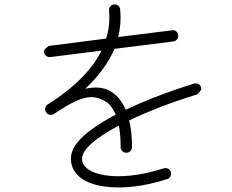

<svg xmlns="http://www.w3.org/2000/svg" viewBox="-20 -813 1040 861"><path d="M730 -10Q650 16 576 24Q502 32 442 22.5Q382 13 345 -13Q298 -48 298 -101Q298 -137 325 -171.5Q352 -206 398 -238Q444 -270 499 -299Q489 -322 476 -338Q463 -354 446 -362Q417 -378 387.5 -377.5Q358 -377 319 -359Q280 -341 222 -302H221Q213 -296 202.5 -298.5Q192 -301 187 -309Q181 -318 183 -328Q185 -338 193 -344Q199 -348 204.5 -351.5Q210 -355 215 -358Q376 -465 435 -586L205 -557Q195 -556 187 -562.5Q179 -569 177 -579Q176 -590 187.5 -598.5Q199 -607 199 -607L456 -640Q475 -700 469 -765Q468 -776 474.5 -784Q481 -792 491 -793Q502 -794 510 -787.5Q518 -781 519 -771Q525 -707 510 -647L751 -677Q762 -679 770 -672.5Q778 -666 779 -655Q781 -645 774.5 -637Q768 -629 757 -627L493 -594Q475 -549 439 -500.5Q403 -452 362 -415Q426 -429 470 -407Q518 -381 544 -321Q603 -349 661.5 -372Q720 -395 770 -412Q820 -429 850 -438Q860 -441 869 -436.5Q878 -432 882 -422Q885 -412 875 -401Q865 -390 865 -390Q777 -363 699.5 -333Q622 -303 559 -273Q572 -224 572 -153Q572 -143 564.5 -135.5Q557 -128 546 -128Q536 -128 528.5 -135.5Q521 -143 521 -153Q521 -181 519 -205Q517 -229 513 -250Q435 -209 391.5 -170.5Q348 -132 348 -101Q348 -74 375 -54Q400 -36 448.5 -27.5Q497 -19 564.5 -25.5Q632 -32 714 -58Q725 -61 734 -56.5Q743 -52 746 -42Q749 -32 744.5 -22.5Q740 -13 730 -10Z"/></svg>

Font: Zen Kurenaido
Style: Regular
Weight: 400
Designer: Yoshimichi Ohira
Foundry: Positype
Version: Version 1.001